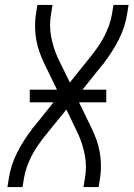

<svg xmlns="http://www.w3.org/2000/svg" viewBox="-20 -755 540 775"><path d="M10 0 16 -37Q24 -89 49 -138.5Q74 -188 108 -232V-233Q110 -235 111.5 -237.5Q113 -240 116 -242L196 -342H100V-393H210L159 -498Q148 -521 139.5 -544.5Q131 -568 126.5 -593.5Q122 -619 121.5 -645.5Q121 -672 125 -698L131 -735H192L186 -698Q178 -651 186.5 -606.5Q195 -562 213 -522L262 -422L347 -528Q362 -547 376 -567Q390 -587 401 -608.5Q412 -630 420 -652.5Q428 -675 432 -698L438 -735H499L493 -698Q485 -646 460 -596.5Q435 -547 401 -503V-502Q399 -500 397.5 -497.5Q396 -495 393 -493L313 -393H409V-342H299L350 -237Q361 -214 369.5 -190.5Q378 -167 382.5 -141.5Q387 -116 387.5 -89.5Q388 -63 384 -37L378 0H317L323 -37Q331 -84 322.5 -128.5Q314 -173 296 -213L248 -313L162 -207Q147 -188 133 -168Q119 -148 108 -126.5Q97 -105 89 -82.5Q81 -60 77 -37L71 0Z"/></svg>

Font: Iosevka Term Curly Light
Style: Italic
Weight: 300
Italic angle: -9°
Designer: Belleve Invis
Foundry: Belleve Invis
Version: Version 32.3.0